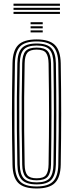

<svg xmlns="http://www.w3.org/2000/svg" viewBox="-20 -1022 399 1048"><path d="M180 6.8Q109.8 6.8 79.6 -23.5Q49.5 -53.8 48.2 -122.8Q46.5 -202 45.9 -270.5Q45.2 -339 45.2 -403.5Q45.2 -468 46 -534.6Q46.8 -601.2 48.2 -677Q49.5 -746.2 79.6 -776.5Q109.8 -806.8 180 -806.8Q249.2 -806.8 279.6 -776.5Q310 -746.2 311.5 -677Q314 -533.2 314 -401.5Q314 -269.8 311.5 -122.8Q310 -53.8 279.8 -23.5Q249.5 6.8 180 6.8ZM180 -4.2Q242.5 -4.2 269.8 -31.9Q297 -59.5 298.2 -123Q299.8 -219.5 300.4 -308Q301 -396.5 300.5 -486.4Q300 -576.2 298.2 -676.5Q297 -741 269.5 -768.4Q242 -795.8 180 -795.8Q115.5 -795.8 89.1 -767.6Q62.8 -739.5 61.5 -676.8Q59.5 -571 58.9 -482.8Q58.2 -394.5 58.9 -308.4Q59.5 -222.2 61.5 -123Q62.8 -60.2 89.2 -32.2Q115.8 -4.2 180 -4.2ZM180 -15.5Q123.5 -15.5 99.6 -40.2Q75.8 -65 74.8 -123.2Q72.8 -229 72.1 -317.2Q71.5 -405.5 72.1 -491.4Q72.8 -577.2 74.8 -676.2Q75.8 -735 99.6 -759.8Q123.5 -784.5 180 -784.5Q236.2 -784.5 260 -759.4Q283.8 -734.2 285 -676.2Q286.2 -594 286.9 -524.9Q287.5 -455.8 287.5 -392.1Q287.5 -328.5 286.8 -263.2Q286 -198 285 -123.5Q283.8 -66.5 260.4 -41Q237 -15.5 180 -15.5ZM180 -26.5Q230.5 -26.5 250.6 -49.2Q270.8 -72 271.8 -123.8Q273 -207.2 273.6 -275.8Q274.2 -344.2 274.2 -406.9Q274.2 -469.5 273.5 -534.4Q272.8 -599.2 271.8 -675.8Q270.8 -727.2 251 -750.4Q231.2 -773.5 180 -773.5Q130 -773.5 109.5 -751.2Q89 -729 88 -676.2Q86 -576.8 85.4 -489.8Q84.8 -402.8 85.4 -314.6Q86 -226.5 88 -123.5Q89 -70.5 109.8 -48.5Q130.5 -26.5 180 -26.5ZM180 -37.8Q137 -37.8 119.5 -57.2Q102 -76.8 101.2 -123.8Q99.2 -229.8 98.6 -317.8Q98 -405.8 98.6 -491.4Q99.2 -577 101.2 -676Q102 -723.2 119.4 -742.8Q136.8 -762.2 180 -762.2Q224 -762.2 240.9 -742Q257.8 -721.8 258.5 -675.5Q259.8 -589.2 260.4 -520.6Q261 -452 261 -390.5Q261 -329 260.2 -265Q259.5 -201 258.5 -124.2Q257.5 -78.5 240.8 -58.1Q224 -37.8 180 -37.8ZM180 -48.8Q218 -48.8 231.2 -66.8Q244.5 -84.8 245.2 -124.8Q246.5 -206.8 247.1 -273Q247.8 -339.2 247.8 -400.5Q247.8 -461.8 247.1 -527.6Q246.5 -593.5 245.2 -675Q244.5 -715.5 231.1 -733.4Q217.8 -751.2 180 -751.2Q144 -751.2 129.6 -734.5Q115.2 -717.8 114.5 -675.8Q112.5 -575.5 111.9 -488.8Q111.2 -402 111.9 -314.4Q112.5 -226.8 114.5 -124Q115.2 -82.5 129.5 -65.6Q143.8 -48.8 180 -48.8ZM147 -889.5V-900.8H213.2V-889.5ZM147 -867.2V-878.5H213.2V-867.2ZM147 -845V-856.2H213.2V-845ZM307.2 -990.5H53.8V-1001.8H307.2ZM307.2 -968.2H53.8V-979.5H307.2ZM307.2 -946H53.8V-957.2H307.2Z"/></svg>

Font: Big Shoulders Inline Display
Style: Regular
Weight: 400
Designer: Patric King
Foundry: XO Type Co
Version: Version 1.000